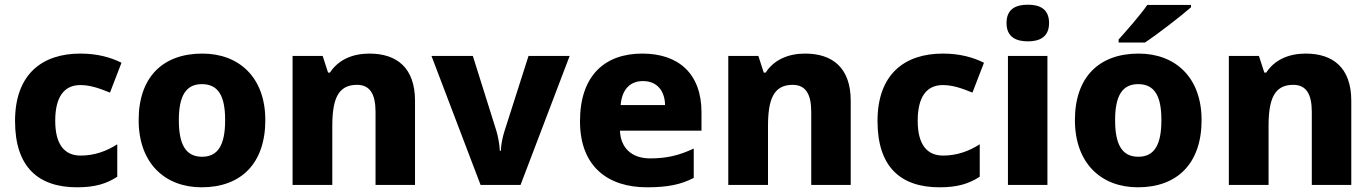

<svg xmlns="http://www.w3.org/2000/svg" viewBox="-20 -787 5840 817"><path d="M308 10C384 10 433 -5 479 -35V-173C432 -143 381 -125 323 -125C256 -125 215 -170 215 -273C215 -375 253 -425 322 -425C363 -425 401 -412 448 -393L497 -520C451 -543 394 -559 322 -559C160 -559 44 -472 44 -272C44 -76 143 10 308 10Z M1109 -276C1109 -458 997 -559 841 -559C672 -559 570 -458 570 -276C570 -92 682 10 838 10C1006 10 1109 -92 1109 -276ZM741 -276C741 -377 770 -429 839 -429C910 -429 938 -377 938 -276C938 -174 910 -120 840 -120C769 -120 741 -174 741 -276Z M1552 -559C1479 -559 1419 -532 1384 -478H1376L1353 -549H1225V0H1394V-250C1394 -363 1417 -426 1499 -426C1554 -426 1578 -387 1578 -311V0H1746V-358C1746 -499 1668 -559 1552 -559Z M2025 0H2195L2404 -549H2229L2127 -230C2119 -205 2112 -173 2111 -145H2107C2106 -172 2099 -208 2092 -231L1992 -549H1816Z M2713 -559C2554 -559 2448 -466 2448 -271C2448 -78 2567 10 2733 10C2822 10 2878 -2 2932 -30V-155C2871 -126 2817 -113 2747 -113C2666 -113 2621 -159 2618 -231H2965V-309C2965 -473 2868 -559 2713 -559ZM2716 -442C2778 -442 2809 -398 2810 -340H2621C2627 -410 2664 -442 2716 -442Z M3406 -559C3333 -559 3273 -532 3238 -478H3230L3207 -549H3079V0H3248V-250C3248 -363 3271 -426 3353 -426C3408 -426 3432 -387 3432 -311V0H3600V-358C3600 -499 3522 -559 3406 -559Z M3978 10C4054 10 4103 -5 4149 -35V-173C4102 -143 4051 -125 3993 -125C3926 -125 3885 -170 3885 -273C3885 -375 3923 -425 3992 -425C4033 -425 4071 -412 4118 -393L4167 -520C4121 -543 4064 -559 3992 -559C3830 -559 3714 -472 3714 -272C3714 -76 3813 10 3978 10Z M4354 -767C4304 -767 4263 -750 4263 -689C4263 -629 4304 -611 4354 -611C4403 -611 4444 -629 4444 -689C4444 -750 4403 -767 4354 -767ZM4437 -549H4269V0H4437Z M5048 -756V-766H4862C4831 -721 4773 -656 4740 -619V-606H4852C4905 -641 5006 -719 5048 -756ZM5093 -276C5093 -458 4981 -559 4825 -559C4656 -559 4554 -458 4554 -276C4554 -92 4666 10 4822 10C4990 10 5093 -92 5093 -276ZM4725 -276C4725 -377 4754 -429 4823 -429C4894 -429 4922 -377 4922 -276C4922 -174 4894 -120 4824 -120C4753 -120 4725 -174 4725 -276Z M5536 -559C5463 -559 5403 -532 5368 -478H5360L5337 -549H5209V0H5378V-250C5378 -363 5401 -426 5483 -426C5538 -426 5562 -387 5562 -311V0H5730V-358C5730 -499 5652 -559 5536 -559Z"/></svg>

Font: Noto Sans Bengali UI ExtraBold
Style: Regular
Weight: 800
Designer: Jelle Bosma - Monotype Design Team
Foundry: Monotype Imaging Inc.
Version: Version 2.003